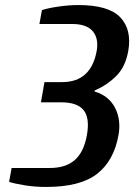

<svg xmlns="http://www.w3.org/2000/svg" viewBox="-20 -730 531 760"><path d="M163 10Q118 10 78 3.5Q38 -3 16 -10L26 -65H176Q240 -65 276 -96.5Q312 -128 324 -195Q336 -263 311 -294Q286 -325 222 -325H142L156 -405H226Q341 -405 363 -530Q371 -579 346.5 -607Q322 -635 266 -635H136L146 -690Q170 -698 211.5 -704Q253 -710 290 -710Q410 -710 456 -661.5Q502 -613 488 -530Q477 -466 440.5 -429.5Q404 -393 355 -372L354 -368Q411 -351 435.5 -303Q460 -255 449 -195Q431 -94 364.5 -42Q298 10 163 10Z"/></svg>

Font: Cuprum
Style: Bold Italic
Weight: 700
Italic angle: -10°
Designer: Jovanny Lemonad
Foundry: Jovanny Lemonad
Version: Version 3.000